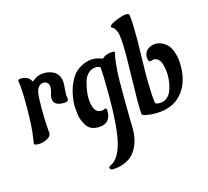

<svg xmlns="http://www.w3.org/2000/svg" viewBox="-136 -857 1445 1336"><g transform="rotate(-15 586.5 -189.0)"><path d="M335 -268 339 -233Q339 -214 303 -214Q230 -214 230 -269Q230 -282 237 -305Q244 -328 244 -345Q244 -362 234 -374.5Q224 -387 205 -387Q186 -387 172.5 -373.5Q159 -360 156 -346L152 -332Q146 -301 146 -228.5Q146 -156 148 -114.5Q150 -73 152 -57.5Q154 -42 154 -39Q154 -14 123 1.5Q92 17 61 17Q30 17 30 4L35 -27Q49 -114 49 -254Q49 -394 39 -444Q39 -456 60 -456Q114 -456 132 -419Q133 -415 135.5 -415Q138 -415 149 -424Q182 -451 227 -451Q255 -451 283 -440Q340 -417 340 -344Z M645 -442Q649 -442 651 -444Q677 -470 727 -470Q739 -470 739 -459Q739 -458 737 -450Q735 -442 732 -426.5Q729 -411 727 -389Q720 -332 719.5 -263Q719 -194 719 -125L722 85Q722 186 670 253Q649 280 606.5 300Q564 320 507 320Q494 312 494 304Q494 296 505 291Q568 262 595 153.5Q622 45 622 -176L620 -316L617 -384Q617 -393 589 -397Q553 -397 528.5 -373.5Q504 -350 495 -312Q479 -251 479 -206.5Q479 -162 493.5 -128Q508 -94 544 -94Q554 -94 562.5 -98Q571 -102 574 -102Q584 -102 584 -82Q584 -62 581 -49.5Q578 -37 569 -22Q549 11 491 11Q433 11 408 -31Q382 -74 378 -108Q372 -159 372 -175Q372 -191 372.5 -200.5Q373 -210 377.5 -238.5Q382 -267 389.5 -292.5Q397 -318 413 -349.5Q429 -381 451 -403.5Q473 -426 509 -441.5Q545 -457 578 -457Q611 -457 645 -442Z M986 -345 963 -339Q945 -339 945 -372.5Q945 -406 969.5 -426.5Q994 -447 1032 -447Q1053 -447 1077 -434.5Q1101 -422 1117 -403.5Q1133 -385 1145.5 -345.5Q1158 -306 1158 -253Q1158 -131 1092.5 -55Q1027 21 903 21Q867 21 832 14L822 12Q809 8 807 -2Q804 -23 804 -101L810 -425Q810 -500 806 -540L804 -554Q802 -582 792.5 -602Q783 -622 774 -628L766 -633Q759 -637 759 -642Q759 -657 809 -677.5Q859 -698 882 -698Q905 -698 906 -686Q913 -625 913 -512L908 -272Q908 -115 917 -55Q918 -41 948.5 -41Q979 -41 1001 -58Q1023 -75 1034 -103Q1054 -154 1054 -216Q1054 -245 1046 -279Q1032 -345 986 -345Z"/></g></svg>

Font: Aladin
Style: Regular
Weight: 400
Designer: Angel Koziupa and Alejandro Paul
Foundry: Angel Koziupa and Alejandro Paul
Version: Version 1.000